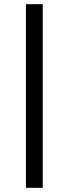

<svg xmlns="http://www.w3.org/2000/svg" viewBox="-20 -725 330 925"><path d="M105 180V-705H186V180Z"/></svg>

Font: Nunito Sans 9pt
Style: Regular
Weight: 400
Version: Version 3.101;gftools[0.9.27]